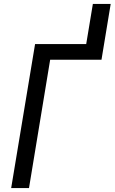

<svg xmlns="http://www.w3.org/2000/svg" viewBox="-20 -960 585 980"><path d="M37 0 159 -735H420L454 -940H545L498 -655H236L128 0Z"/></svg>

Font: Iosevka SS04 Medium
Style: Italic
Weight: 500
Italic angle: -9°
Monospace: yes
Designer: Belleve Invis
Foundry: Belleve Invis
Version: Version 19.0.0; ttfautohint (v1.8.4)